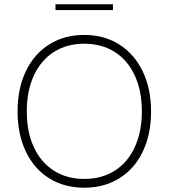

<svg xmlns="http://www.w3.org/2000/svg" viewBox="-20 -868 787 896"><path d="M62 -348Q62 -455 100.5 -535.5Q139 -616 209.5 -660.5Q280 -705 373 -705Q466 -705 536.5 -660.5Q607 -616 646 -535Q685 -454 685 -348Q685 -242 646.5 -161Q608 -80 537 -36Q466 8 373 8Q280 8 209.5 -36Q139 -80 100.5 -161Q62 -242 62 -348ZM642 -348Q642 -444 609 -515.5Q576 -587 515.5 -625.5Q455 -664 373 -664Q292 -664 231.5 -625.5Q171 -587 138 -515.5Q105 -444 105 -348Q105 -252 138 -181Q171 -110 231.5 -71.5Q292 -33 373 -33Q455 -33 515.5 -71.5Q576 -110 609 -181.5Q642 -253 642 -348ZM239 -848H507V-821H239Z"/></svg>

Font: Hanken Grotesk ExtraLight
Style: Regular
Weight: 200
Designer: Alfredo Marco Pradil
Foundry: Hanken Design Co.
Version: Version 3.014